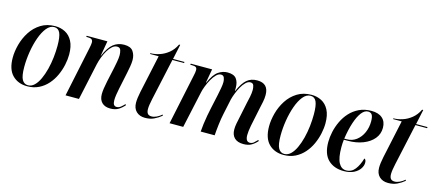

<svg xmlns="http://www.w3.org/2000/svg" viewBox="-51 -1145 3695 1633"><g transform="rotate(15 1796.5 -328.5)"><path d="M213 10Q132 10 82 -40.5Q32 -91 32 -194Q32 -249 48.5 -310.5Q65 -372 99.5 -425.5Q134 -479 187.5 -512.5Q241 -546 314 -546Q362 -546 402 -525Q442 -504 465.5 -459Q489 -414 489 -342Q489 -299 478.5 -250.5Q468 -202 447 -156Q426 -110 393 -72.5Q360 -35 315 -12.5Q270 10 213 10ZM217 0Q248 0 273 -24Q298 -48 317 -89Q336 -130 349 -181Q362 -232 368 -286Q374 -340 374 -390Q374 -467 358.5 -501.5Q343 -536 307 -536Q270 -536 240.5 -499.5Q211 -463 190 -404Q169 -345 158 -276.5Q147 -208 147 -143Q147 -64 165 -32Q183 0 217 0Z M945 10Q896 10 870 -16.5Q844 -43 844 -90Q844 -132 860 -206L888 -335Q892 -354 898.5 -389Q905 -424 905 -450Q905 -471 898.5 -492.5Q892 -514 866 -514Q844 -514 823.5 -496Q803 -478 786 -449.5Q769 -421 756.5 -388Q744 -355 737 -324L667 0H549L642 -443Q645 -457 647 -470Q649 -483 649 -491Q649 -509 639.5 -517.5Q630 -526 604 -526H590L592 -536H774L751 -404H753Q786 -482 826 -513.5Q866 -545 921 -545Q978 -545 1000 -513Q1022 -481 1022 -437Q1022 -411 1016.5 -379.5Q1011 -348 1005 -319L974 -171Q968 -142 964 -115.5Q960 -89 960 -67Q960 -17 993 -17Q1013 -17 1029.5 -30.5Q1046 -44 1061 -60L1067 -52Q1045 -26 1016.5 -8Q988 10 945 10Z M1250 10Q1202 10 1173 -18Q1144 -46 1144 -96Q1144 -134 1156 -191L1228 -526H1152L1153 -533Q1191 -533 1232.5 -546.5Q1274 -560 1310.5 -589.5Q1347 -619 1370 -667H1380L1352 -536H1453L1451 -526H1349L1269 -160Q1256 -101 1256 -70Q1256 -43 1266.5 -29.5Q1277 -16 1302 -16Q1322 -16 1345.5 -27Q1369 -38 1389 -56L1393 -47Q1363 -22 1329 -6Q1295 10 1250 10Z M2116 9Q2064 9 2037 -17.5Q2010 -44 2010 -92Q2010 -116 2015 -143Q2020 -170 2027 -201L2055 -336Q2061 -359 2068 -394.5Q2075 -430 2075 -457Q2075 -476 2069 -495Q2063 -514 2040 -514Q2019 -514 1999 -494.5Q1979 -475 1962.5 -445.5Q1946 -416 1934 -385Q1922 -354 1916 -330L1887 -193Q1878 -152 1871.5 -98Q1865 -44 1862 0H1739Q1741 -31 1746 -69Q1751 -107 1758 -145.5Q1765 -184 1772 -215L1798 -335Q1806 -374 1811.5 -404Q1817 -434 1817 -457Q1817 -475 1810 -494Q1803 -513 1781 -513Q1760 -513 1740 -493Q1720 -473 1702.5 -442Q1685 -411 1672.5 -378.5Q1660 -346 1655 -321L1585 0H1465L1559 -446Q1562 -459 1564 -471.5Q1566 -484 1566 -493Q1566 -513 1555.5 -519.5Q1545 -526 1519 -526H1506L1508 -536H1696L1674 -414H1677Q1711 -492 1749.5 -518.5Q1788 -545 1831 -545Q1887 -545 1909 -515.5Q1931 -486 1931 -438Q1931 -432 1931 -424.5Q1931 -417 1930 -410H1933Q1966 -485 2002 -515Q2038 -545 2092 -545Q2192 -545 2192 -443Q2192 -412 2185.5 -381Q2179 -350 2173 -323L2139 -159Q2129 -107 2129 -74Q2129 -16 2167 -16Q2186 -16 2201 -29Q2216 -42 2231 -58L2237 -50Q2216 -25 2188 -8Q2160 9 2116 9Z M2470 10Q2389 10 2339 -40.5Q2289 -91 2289 -194Q2289 -249 2305.5 -310.5Q2322 -372 2356.5 -425.5Q2391 -479 2444.5 -512.5Q2498 -546 2571 -546Q2619 -546 2659 -525Q2699 -504 2722.5 -459Q2746 -414 2746 -342Q2746 -299 2735.5 -250.5Q2725 -202 2704 -156Q2683 -110 2650 -72.5Q2617 -35 2572 -12.5Q2527 10 2470 10ZM2474 0Q2505 0 2530 -24Q2555 -48 2574 -89Q2593 -130 2606 -181Q2619 -232 2625 -286Q2631 -340 2631 -390Q2631 -467 2615.5 -501.5Q2600 -536 2564 -536Q2527 -536 2497.5 -499.5Q2468 -463 2447 -404Q2426 -345 2415 -276.5Q2404 -208 2404 -143Q2404 -64 2422 -32Q2440 0 2474 0Z M3000 10Q2913 10 2861.5 -40.5Q2810 -91 2810 -195Q2810 -238 2820.5 -286Q2831 -334 2853 -380.5Q2875 -427 2909 -464Q2943 -501 2990 -523.5Q3037 -546 3098 -546Q3160 -546 3194 -516Q3228 -486 3228 -431Q3228 -376 3194 -335Q3160 -294 3101 -271Q3042 -248 2968 -248H2933Q2931 -239 2930 -217Q2929 -195 2929 -182Q2929 -88 2952.5 -44.5Q2976 -1 3018 -1Q3066 -1 3096 -40Q3126 -79 3143 -139Q3150 -137 3154.5 -129Q3159 -121 3159 -104Q3159 -79 3141.5 -52.5Q3124 -26 3088.5 -8Q3053 10 3000 10ZM2954 -258Q3004 -258 3040.5 -286Q3077 -314 3097 -359.5Q3117 -405 3117 -458Q3117 -499 3106 -516Q3095 -533 3071 -533Q3040 -533 3013.5 -498.5Q2987 -464 2966.5 -402Q2946 -340 2934 -258Z M3390 10Q3342 10 3313 -18Q3284 -46 3284 -96Q3284 -134 3296 -191L3368 -526H3292L3293 -533Q3331 -533 3372.5 -546.5Q3414 -560 3450.5 -589.5Q3487 -619 3510 -667H3520L3492 -536H3593L3591 -526H3489L3409 -160Q3396 -101 3396 -70Q3396 -43 3406.5 -29.5Q3417 -16 3442 -16Q3462 -16 3485.5 -27Q3509 -38 3529 -56L3533 -47Q3503 -22 3469 -6Q3435 10 3390 10Z"/></g></svg>

Font: Noto Serif Display Condensed SemiBold
Style: Italic
Weight: 600
Width: 3
Italic angle: -12°
Designer: Monotype Design Team
Foundry: Monotype Imaging Inc.
Version: Version 2.009